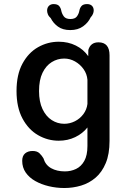

<svg xmlns="http://www.w3.org/2000/svg" viewBox="-20 -696 659 964"><path d="M303 248Q263 248 225.2 239Q187.5 230 157.2 213Q127 196 109.2 170.5Q91.5 145 91.5 111.5Q91.5 86.5 106 74.2Q120.5 62 144 62Q166.5 62 178.5 73.8Q190.5 85.5 198 98.5Q208 132.5 236.8 148.5Q265.5 164.5 306 164.5Q336 164.5 361.8 152.2Q387.5 140 403.2 112Q419 84 419 37V-56Q395 -25.5 357.5 -7.5Q320 10.5 275 10.5Q219.5 10.5 171 -17.5Q122.5 -45.5 92.8 -101.2Q63 -157 63 -239Q63 -321.5 92.8 -376.5Q122.5 -431.5 171 -459Q219.5 -486.5 275 -486.5Q322.5 -486.5 361 -467.2Q399.5 -448 423 -414L423.5 -445Q434.5 -483.5 474.5 -483.5Q530 -483.5 530 -418V11.5Q530 77.5 511 123Q492 168.5 460 196Q428 223.5 387.2 235.8Q346.5 248 303 248ZM302.5 -74.5Q330.5 -74.5 356 -87.2Q381.5 -100 398.5 -122.8Q415.5 -145.5 419 -174V-295.5Q416.5 -325 399.5 -349Q382.5 -373 356.8 -387.5Q331 -402 302.5 -402Q268.5 -402 239.8 -384.2Q211 -366.5 193.5 -330.5Q176 -294.5 176 -239Q176 -185 193.5 -148.2Q211 -111.5 239.8 -93Q268.5 -74.5 302.5 -74.5ZM417 -675.5Q433 -675.5 441.8 -666.8Q450.5 -658 450.5 -643.5Q450.5 -636 447 -626.8Q443.5 -617.5 435 -608.5Q423 -582.5 397.2 -563.8Q371.5 -545 332.5 -545Q295 -545 271 -562.5Q247 -580 235 -604.5Q224.5 -614 220.5 -624Q216.5 -634 216.5 -642.5Q216.5 -657.5 225.5 -666.5Q234.5 -675.5 249 -675.5Q268.5 -675.5 276.8 -666Q285 -656.5 287.5 -643Q290.5 -627.5 300.2 -614Q310 -600.5 333.5 -600.5Q357 -600.5 366.5 -614Q376 -627.5 378.5 -642.5Q381 -656.5 389.5 -666Q398 -675.5 417 -675.5Z"/></svg>

Font: Sono ExtraLight Monospace Medium
Style: Regular
Weight: 500
Version: Version 2.112